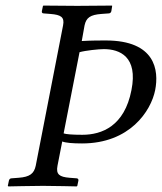

<svg xmlns="http://www.w3.org/2000/svg" viewBox="-20 -666 580 688"><path d="M206 -575 108 -72C102 -44 87 -32 47 -29L21 -27C17 -27 13 -24 12 -19L8 0L10 2C10 2 100 0 134 0C172 0 255 2 255 2L257 0L261 -19C262 -24 258 -27 255 -27L229 -29C193 -32 180 -41 186 -72L203 -159C216 -154 241 -152 274 -152C445 -152 521 -268 536 -343C550 -414 537 -521 359 -521C341 -521 307 -521 273 -519L283 -575C289 -603 304 -613 343 -616L370 -618C374 -618 378 -621 379 -626L382 -645L381 -646C381 -646 290 -645 257 -645C219 -645 136 -646 136 -646L134 -645L130 -626C129 -621 132 -618 136 -618L161 -616C198 -613 212 -605 206 -575ZM265 -479C286 -485 334 -490 352 -490C409 -490 475 -463 451 -343C426 -214 345 -183 275 -183C239 -183 216 -185 208 -188Z"/></svg>

Font: Libertinus Serif
Style: Italic
Weight: 400
Italic angle: -12°
Designer: Philipp H. Poll, Khaled Hosny
Foundry: Caleb Maclennan
Version: Version 7.050;RELEASE